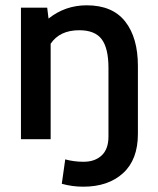

<svg xmlns="http://www.w3.org/2000/svg" viewBox="-20 -525 595 724"><path d="M294 179Q252 179 213 168L226 76Q259 85 295 85Q338 85 363.5 61Q389 37 389 -10V-269Q389 -343 363.5 -377Q338 -411 279 -411Q205 -411 171 -360V0H59V-496H158L163 -455Q226 -505 307 -505Q404 -505 452 -444Q500 -383 500 -276V-20Q500 77 444 128Q388 179 294 179Z"/></svg>

Font: Cabin SemiBold
Style: Regular
Weight: 600
Designer: Pablo Impallari
Foundry: Pablo Impallari. http://www.impallari.com Igino Marini. http://www.ikern.com
Version: Version 2.200